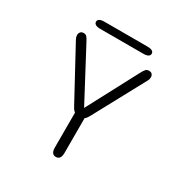

<svg xmlns="http://www.w3.org/2000/svg" viewBox="-171 -864 961 1006"><g transform="rotate(30 309.5 -361.5)"><path d="M306 9.5Q277.5 9.5 277.5 -31V-242Q268 -248 258.5 -265.5L89.5 -577Q83.5 -588 83.5 -600Q83.5 -610 89.8 -618Q96 -626 109 -626Q121.5 -626 128.2 -618.2Q135 -610.5 143.5 -594L306.5 -287L469 -594Q477.5 -610.5 484.8 -618.2Q492 -626 504.5 -626Q517.5 -626 523.5 -618.5Q529.5 -611 529.5 -601Q529.5 -595.5 528 -589.2Q526.5 -583 523 -577.5L354.5 -265.5Q350 -257.5 345.5 -251.5Q341 -245.5 335.5 -242V-31Q335.5 9.5 306 9.5ZM134.5 -710Q134.5 -720 144 -725.8Q153.5 -731.5 173.5 -731.5H433Q452.5 -731.5 462 -725.8Q471.5 -720 471.5 -710Q471.5 -699.5 462 -693.8Q452.5 -688 433 -688H173.5Q153.5 -688 144 -693.8Q134.5 -699.5 134.5 -710Z"/></g></svg>

Font: Sono Monospace Light
Style: Regular
Weight: 300
Version: Version 2.112